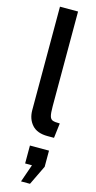

<svg xmlns="http://www.w3.org/2000/svg" viewBox="-157 -789 568 1138"><g transform="rotate(15 126.5 -220.0)"><path d="M59 -116V-750H170V-168Q170 -126 175 -108.5Q180 -91 193 -86Q206 -81 237 -81L226 10H186Q122 10 90.5 -25.5Q59 -61 59 -116ZM104 310 142 201H100V91H217V190L159 310Z"/></g></svg>

Font: Cabin SemiBold
Style: Regular
Weight: 600
Designer: Pablo Impallari
Foundry: Pablo Impallari. http://www.impallari.com Igino Marini. http://www.ikern.com
Version: Version 2.200